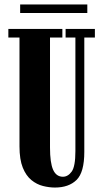

<svg xmlns="http://www.w3.org/2000/svg" viewBox="-20 -830 462 862"><path d="M226.5 12Q201 12 173 5Q145 -2 121 -21.5Q97 -41 82.2 -77.5Q67.5 -114 67.5 -173V-661.5H17.5V-700H260V-661.5H204.5V-167.5Q204.5 -99 218.5 -67.8Q232.5 -36.5 262.5 -36.5Q285 -36.5 301.8 -59.5Q318.5 -82.5 318.5 -151.5V-661.5H274.5V-700H406V-661.5H358.5V-148Q358.5 -56 323.5 -22Q288.5 12 226.5 12ZM70.5 -771.5V-810H372V-771.5Z"/></svg>

Font: Imbue 10pt ExtraBold
Style: Regular
Weight: 800
Designer: Tyler Finck
Foundry: Etcetera Type Company
Version: Version 1.102; ttfautohint (v1.8.3)